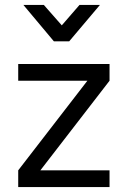

<svg xmlns="http://www.w3.org/2000/svg" viewBox="-20 -760 519 780"><path d="M54 -432V-500H425V-432L144 -68H425V0H54V-68L335 -432ZM199 -592 75 -740H158L231 -657L303 -740H386L261 -592Z"/></svg>

Font: TitilliumText22L Rg
Style: Regular
Weight: 400
Designer: Campivisivi
Foundry: Campivisivi
Version: 1.000